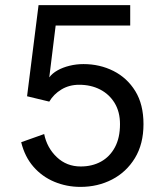

<svg xmlns="http://www.w3.org/2000/svg" viewBox="-20 -720 637 752"><path d="M295 12Q241 12 193 -8Q145 -28 111 -67Q77 -106 63 -163L153 -195Q164 -141 202.5 -104.5Q241 -68 296 -68Q341 -68 375.5 -87Q410 -106 430 -143Q450 -180 450 -234Q450 -282 429 -316.5Q408 -351 372 -369.5Q336 -388 290 -388Q251 -388 220.5 -369.5Q190 -351 173 -322L86 -343L131 -700H490V-620H198L173 -417Q185 -433 205.5 -444.5Q226 -456 252.5 -462.5Q279 -469 307 -469Q371 -469 424.5 -442Q478 -415 510 -363Q542 -311 542 -234Q542 -156 508.5 -101Q475 -46 419 -17Q363 12 295 12Z"/></svg>

Font: Inclusive Sans
Style: Regular
Weight: 400
Designer: Olivia King
Foundry: Olivia King
Version: Version 2.004